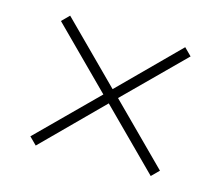

<svg xmlns="http://www.w3.org/2000/svg" viewBox="-67 -636 643 560"><g transform="rotate(15 255.0 -356.0)"><path d="M81 -552 256 -377 429 -550 451 -528 278 -356 451 -183 429 -161 256 -334 82 -160 60 -182 234 -355 59 -530Z"/></g></svg>

Font: Playfair Display
Style: Regular
Weight: 400
Designer: Claus Eggers Sørensen
Foundry: Claus Eggers Sørensen
Version: Version 1.203